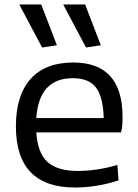

<svg xmlns="http://www.w3.org/2000/svg" viewBox="-20 -828 617 857"><path d="M168 -616 66 -808H164L234 -626ZM364 -616 262 -808H360L430 -626ZM315 9Q51 9 51 -264Q51 -402 116.5 -475.5Q182 -549 307 -549Q527 -549 527 -306Q527 -284 525.5 -266.5Q524 -249 520 -237H142Q148 -145 192 -105Q236 -65 328 -65Q370 -65 416 -72Q462 -79 504 -92L509 -23Q466 -8 414.5 0.5Q363 9 315 9ZM305 -479Q154 -479 142 -301H443Q440 -397 408 -438Q376 -479 305 -479Z"/></svg>

Font: Encode Sans Wide
Style: Regular
Weight: 400
Designer: Pablo Impallari, Andres Torresi
Foundry: Pablo Impallari, Andres Torresi
Version: Version 1.000; ttfautohint (v1.00) -l 8 -r 50 -G 200 -x 14 -